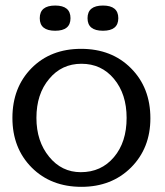

<svg xmlns="http://www.w3.org/2000/svg" viewBox="-20 -686 611 710"><path d="M401.4 -105Q448.2 -160.2 448.2 -250Q448.2 -338.4 401.4 -394.5Q355 -450.2 281.2 -450.2Q208 -450.2 161.6 -394Q114.7 -338.4 114.7 -250Q114.7 -163.6 161.6 -106.4Q208 -49.3 278.8 -49.3Q354.5 -49.3 401.4 -105ZM464.4 -433.6Q536.1 -361.8 536.1 -248.5Q536.1 -138.2 464.4 -66.4Q392.6 4.9 281.2 4.9Q168.5 4.9 97.2 -66.4Q25.9 -138.2 25.9 -250Q25.9 -362.3 96.7 -434.1Q167.5 -505.4 279.8 -505.4Q393.1 -505.4 464.4 -433.6ZM184.1 -572.3Q127 -572.3 127 -618.7Q127 -665.5 184.1 -665.5Q240.7 -665.5 240.7 -618.7Q240.7 -572.3 184.1 -572.3ZM360.8 -572.3Q303.7 -572.3 303.7 -618.7Q303.7 -665.5 360.8 -665.5Q417.5 -665.5 417.5 -618.7Q417.5 -572.3 360.8 -572.3Z"/></svg>

Font: inglobal
Style: Regular
Weight: 400
Designer: Andrey Kochetov, Denis Davydov, Evgeny Yurtaev
Foundry: inglobal
Version: Version 1.00 September 25, 2014, initial release